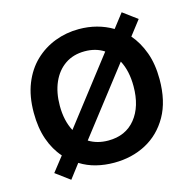

<svg xmlns="http://www.w3.org/2000/svg" viewBox="-112 -849 1010 1004"><g transform="rotate(-15 393.0 -347.0)"><path d="M152 42 75 -15 137 -94Q97 -139 75 -202Q53 -265 53 -347Q53 -436 80 -503.5Q107 -571 154.5 -616.5Q202 -662 263.5 -685.5Q325 -709 393 -709Q494 -709 575 -661L633 -736L710 -679L649 -600Q688 -555 711 -492Q734 -429 734 -347Q734 -228 688.5 -148Q643 -68 566 -27Q489 14 393 14Q342 14 296 2.5Q250 -9 210 -34ZM225 -208 497 -560Q453 -589 393 -589Q331 -589 286.5 -558.5Q242 -528 218 -473.5Q194 -419 194 -347Q194 -266 225 -208ZM393 -106Q487 -106 540 -171.5Q593 -237 593 -347Q593 -430 562 -488L288 -134Q333 -106 393 -106Z"/></g></svg>

Font: Ubuntu Sans
Style: Bold
Weight: 700
Designer: Dalton Maag Ltd
Foundry: Dalton Maag Ltd
Version: Version 1.006; ttfautohint (v1.8.4.7-5d5b)